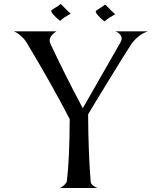

<svg xmlns="http://www.w3.org/2000/svg" viewBox="-20 -946 805 967"><path d="M285.2 -925.8Q287.1 -925.8 295.2 -917.2Q303.2 -908.7 315.2 -896.5Q327.1 -884.3 335.9 -877.9Q335.9 -877 327.1 -872.1Q318.4 -867.2 305.2 -858.6Q292 -850.1 283.2 -840.8Q278.3 -844.7 270.8 -850.8Q263.2 -856.9 250.5 -870.6Q237.8 -884.3 237.8 -892.1Q237.8 -894 247.1 -899.9Q256.3 -905.8 268.3 -913.3Q280.3 -920.9 285.2 -925.8ZM508.8 -922.9Q510.7 -922.9 519 -914.3Q527.3 -905.8 539.3 -893.6Q551.3 -881.3 560.1 -875Q560.1 -874 551.3 -869.1Q542.5 -864.3 529.1 -855.7Q515.6 -847.2 506.8 -837.9Q502 -841.8 494.4 -847.9Q486.8 -854 474.4 -867.7Q461.9 -881.3 461.9 -889.2Q461.9 -891.1 470.9 -897Q480 -902.8 491.9 -910.4Q503.9 -918 508.8 -922.9ZM562 -788.1H725.1Q723.1 -787.6 719.7 -786.4Q716.3 -785.2 706.3 -780.5Q696.3 -775.9 686.8 -769.3Q677.2 -762.7 664.8 -751Q652.3 -739.3 642.1 -725.1Q613.8 -682.1 522.9 -533.7Q432.1 -385.3 423.8 -370.1Q424.8 -173.8 437 -27.8Q438.5 -20 447 -12.9Q455.6 -5.9 463.4 -2.4L471.2 1H282.2Q286.1 -1 291.5 -4.4Q296.9 -7.8 306.4 -17.1Q315.9 -26.4 316.9 -34.2Q330.1 -144 331.1 -346.2Q237.8 -525.9 113.8 -731.9Q103 -749.5 87.2 -763.7Q71.3 -777.8 60.5 -783.2L49.8 -788.1H264.2Q262.7 -787.1 260.5 -785.6Q258.3 -784.2 252.4 -779.5Q246.6 -774.9 241.9 -769.8Q237.3 -764.6 233.6 -757.1Q230 -749.5 230 -742.2Q230 -735.4 232.9 -728Q305.7 -571.8 397 -400.9L585.9 -731Q592.8 -741.7 592.8 -752Q592.8 -763.2 585 -772.2Q577.1 -781.2 569.3 -784.7Z"/></svg>

Font: Anticva
Style: Regular
Weight: 400
Version: Version 1.000